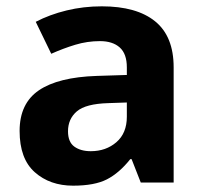

<svg xmlns="http://www.w3.org/2000/svg" viewBox="-20 -577 644 607"><path d="M302 -557Q412 -557 470.5 -509.5Q529 -462 529 -364V0H425L396 -74H392Q357 -30 318 -10Q279 10 211 10Q138 10 90 -32.5Q42 -75 42 -163Q42 -250 103 -291.5Q164 -333 286 -337L381 -340V-364Q381 -407 358.5 -427Q336 -447 296 -447Q256 -447 218 -435.5Q180 -424 142 -407L93 -508Q137 -531 190.5 -544Q244 -557 302 -557ZM323 -251Q251 -249 223 -225Q195 -201 195 -162Q195 -128 215 -113.5Q235 -99 267 -99Q315 -99 348 -127.5Q381 -156 381 -208V-253Z"/></svg>

Font: Noto Sans Nag Mundari
Style: Bold
Weight: 700
Version: Version 1.000